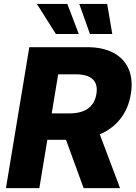

<svg xmlns="http://www.w3.org/2000/svg" viewBox="-20 -971 702 991"><path d="M10.7 0 131.3 -727.5H429.2Q511.7 -727.5 566.4 -698Q621.1 -668.5 644.3 -614Q667.5 -559.6 655.3 -485.4Q643.1 -410.6 601.3 -357.7Q559.6 -304.7 493.9 -277.1Q428.2 -249.5 344.2 -249.5H155.3L177.7 -385.7H338.4Q378.4 -385.7 407.5 -396.7Q436.5 -407.7 454.3 -429.9Q472.2 -452.1 477.5 -485.4Q485.8 -536.6 458.5 -562Q431.2 -587.4 372.1 -587.4H280.3L183.1 0ZM411.6 0 290.5 -332H474.6L599.6 0ZM444.3 -795.4 389.2 -950.7H533.2L559.6 -795.4ZM268.6 -795.4 170.4 -950.7H327.6L386.7 -795.4Z"/></svg>

Font: Inter 16pt ExtraBold
Style: Italic
Weight: 800
Italic angle: -9.3988°
Version: Version 4.001;git-66647c0bb